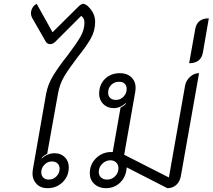

<svg xmlns="http://www.w3.org/2000/svg" viewBox="-20 -976 1113 1005"><path d="M150 -69Q150 -75 152 -89L221 -483Q230 -534 258.5 -580.5Q287 -627 333 -685Q380 -747 401 -783.5Q422 -820 422 -857Q422 -870 418 -878Q414 -886 405 -893L270 -758Q257 -745 243 -745Q227 -745 219 -759L148 -883Q142 -894 142 -906Q142 -921 150 -935Q158 -949 172 -956L255 -807L391 -942Q406 -956 415 -956Q423 -956 435 -948Q478 -911 478 -862Q478 -815 455.5 -775Q433 -735 388 -679Q342 -619 317 -577.5Q292 -536 283 -483L227 -171Q206 -160 198 -149L200 -147Q213 -160 230.5 -167Q248 -174 266 -174Q298 -174 319 -153.5Q340 -133 340 -100Q340 -54 308 -22.5Q276 9 229 9Q193 9 171.5 -13Q150 -35 150 -69ZM292 -93Q292 -110 281 -120.5Q270 -131 252 -131Q229 -131 212.5 -114Q196 -97 196 -74Q196 -57 206.5 -46.5Q217 -36 235 -36Q259 -36 275.5 -53Q292 -70 292 -93Z M450 -69Q450 -118 485.5 -150.5Q521 -183 570 -180L611 -413Q632 -423 640 -435L639 -437Q609 -410 575 -410Q542 -410 520.5 -431.5Q499 -453 499 -485Q499 -533 529.5 -563Q560 -593 608 -593Q645 -593 667.5 -571.5Q690 -550 690 -515Q690 -509 688 -495L630 -166L864 -47L949 -529Q954 -555 975 -574Q996 -593 1022 -593L927 -56Q922 -26 903 -8.5Q884 9 856 9L643 -100Q641 -53 610.5 -22Q580 9 534 9Q498 9 474 -13Q450 -35 450 -69ZM643 -510Q643 -528 632.5 -538Q622 -548 603 -548Q579 -548 562.5 -532Q546 -516 546 -491Q546 -473 557 -463Q568 -453 587 -453Q610 -453 626.5 -470Q643 -487 643 -510ZM600 -96Q600 -114 588 -125.5Q576 -137 558 -137Q534 -137 515.5 -119Q497 -101 497 -76Q497 -58 509 -47Q521 -36 540 -36Q565 -36 582.5 -53.5Q600 -71 600 -96Z M1002 -824Q1012 -880 1073 -880L1042 -701Q1032 -645 970 -645Z"/></svg>

Font: K2D ExtraLight
Style: Italic
Weight: 275
Italic angle: -10°
Designer: Katatrad Aksorn Co.,Ltd.
Foundry: Cadson Demak Co.,Ltd.
Version: Version 1.000; ttfautohint (v1.6)